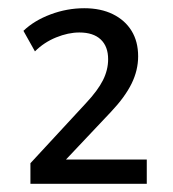

<svg xmlns="http://www.w3.org/2000/svg" viewBox="-20 -729 420 467"><path d="M54 -282V-332L189 -478Q218 -509 230.5 -534Q243 -559 243 -585Q243 -616 225 -633Q207 -650 173 -650Q146 -650 116.5 -638Q87 -626 65 -604L37 -654Q63 -679 103 -694Q143 -709 185 -709Q225 -709 254.5 -694.5Q284 -680 300 -654Q316 -628 316 -592Q316 -558 300 -525.5Q284 -493 250 -457L132 -332V-341H337V-282Z"/></svg>

Font: Nunito Sans 12pt ExtraLight 12pt
Style: Regular
Weight: 400
Version: Version 3.101;gftools[0.9.27]